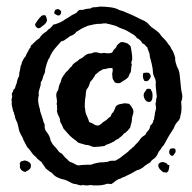

<svg xmlns="http://www.w3.org/2000/svg" viewBox="-20 -746 585 584"><path d="M60 -225 58 -223Q49 -224 44 -230Q39 -236 41 -244Q38 -249 44 -255Q52 -257 55 -258Q66 -256 70.5 -251Q75 -246 74 -241Q74 -235 69.5 -231Q65 -227 60 -225ZM495 -244Q495 -238 493.5 -231Q492 -224 487 -221Q482 -222 480 -222Q478 -222 477 -222Q464 -231 462 -239Q460 -246 464.5 -249.5Q469 -253 475 -253Q478 -253 480 -252Q486 -250 488 -248Q489 -244 495 -244ZM25 -392 26 -393Q23 -396 23 -400Q23 -404 20 -408Q19 -413 18 -417Q17 -421 16 -425Q15 -431 16 -437Q14 -442 16 -447Q17 -450 17 -454Q14 -462 20 -468Q19 -471 21.5 -473.5Q24 -476 26 -478Q26 -482 28 -486L31 -494Q33 -507 38 -514Q38 -525 41 -534Q43 -546 43 -546Q44 -548 45 -549.5Q46 -551 46 -555Q51 -566 53.5 -569.5Q56 -573 58 -575Q60 -581 62 -584Q63 -586 64 -587.5Q65 -589 66 -591Q68 -596 70 -598.5Q72 -601 73 -602Q73 -608 76 -609Q79 -611 81 -614Q91 -624 100 -630Q107 -642 121 -650Q125 -655 127 -656.5Q129 -658 131 -659Q137 -664 140 -668Q141 -672 147 -672Q167 -678 178 -687Q183 -690 187.5 -692.5Q192 -695 194 -697Q200 -701 203 -702Q213 -706 215 -710Q219 -716 225 -716H232Q244 -720 255 -720Q259 -724 268 -724Q274 -724 284 -726Q298 -726 315 -724Q332 -722 344 -715Q350 -713 352 -713L359 -710Q374 -704 381.5 -700.5Q389 -697 397 -693Q404 -689 409 -687Q414 -685 418 -683Q426 -679 430 -674.5Q434 -670 436 -668Q441 -663 442.5 -662Q444 -661 446 -660Q462 -649 467 -642Q470 -637 473.5 -633.5Q477 -630 481 -626Q485 -622 489 -616Q491 -612 497 -606Q501 -597 506 -590L510 -580Q511 -578 511.5 -575Q512 -572 513 -570Q512 -565 514 -557Q515 -554 516 -551Q517 -548 518 -544Q526 -531 527 -514Q529 -498 530 -484Q531 -470 534 -459Q536 -448 531 -436Q534 -410 529 -395Q528 -385 523 -379Q518 -374 514 -368L511 -362Q510 -359 508 -355L497 -338Q494 -333 490.5 -327Q487 -321 483 -313Q478 -303 473 -299Q469 -292 466.5 -289Q464 -286 463 -285Q456 -268 448 -263Q441 -259 437 -252Q428 -247 421 -242Q414 -235 403 -230Q401 -229 399.5 -229Q398 -229 396 -228Q381 -219 375.5 -216.5Q370 -214 364 -211Q361 -209 355 -207Q349 -205 347 -203Q339 -201 334 -197.5Q329 -194 323 -189Q320 -186 316 -186Q315 -186 314 -186.5Q313 -187 311 -187H307Q302 -187 300 -185Q288 -182 278 -182Q273 -182 268 -182Q263 -182 258 -183H252Q249 -182 244 -182Q234 -182 232 -184Q230 -182 227 -182Q225 -182 224 -182.5Q223 -183 221 -183L211 -186Q205 -186 198.5 -189Q192 -192 187 -195Q185 -196 182.5 -197Q180 -198 178 -199Q166 -201 155.5 -206Q145 -211 139 -219Q137 -221 134 -222.5Q131 -224 129 -226Q123 -230 119 -234L113 -243Q109 -248 108 -250.5Q107 -253 105 -254Q99 -259 95.5 -261.5Q92 -264 90 -268Q86 -271 84 -273Q82 -275 80 -277Q69 -293 63 -298L53 -317Q51 -320 49 -327Q37 -347 37 -355Q35 -363 34 -367.5Q33 -372 31 -376Q27 -383 25 -392ZM454 -498 452 -506Q445 -519 445 -529Q445 -536 441.5 -551.5Q438 -567 436 -572Q435 -584 434 -585Q428 -600 428 -602Q424 -605 421 -609Q418 -613 413 -614Q411 -619 408 -622Q405 -625 401 -628Q395 -630 394 -634Q390 -638 387 -640Q375 -647 368.5 -651Q362 -655 356 -657Q350 -659 344 -661.5Q338 -664 333 -667Q325 -669 320.5 -670.5Q316 -672 311 -673Q306 -673 304 -675Q292 -675 290 -674Q282 -673 279 -673.5Q276 -674 275 -673Q270 -672 267 -672Q264 -672 263 -671Q252 -669 248.5 -668Q245 -667 244 -666Q229 -660 225 -657Q222 -655 219 -653Q216 -651 212 -649Q209 -644 204 -641Q199 -638 193 -636L185 -630Q183 -629 182 -628Q181 -627 179 -626Q175 -622 166 -620L151 -603Q137 -588 130 -569Q126 -565 126 -562L123 -555Q121 -549 120 -544.5Q119 -540 118 -537Q117 -533 117 -530Q117 -527 116 -524Q112 -517 110 -509Q109 -502 104 -496Q104 -486 103 -485L98 -468Q97 -462 98 -456Q95 -445 96.5 -434.5Q98 -424 101 -415Q102 -412 102 -408L110 -384Q112 -374 116 -367Q114 -353 123 -343Q132 -332 134 -318L141 -306Q146 -301 149.5 -297Q153 -293 156 -289Q158 -285 161.5 -282.5Q165 -280 169 -278Q175 -270 176 -270V-269Q180 -266 186 -260Q191 -253 198 -252Q203 -250 208 -247Q213 -243 221 -243Q223 -243 224 -243.5Q225 -244 227 -244Q230 -244 235.5 -244.5Q241 -245 247 -245H257Q269 -250 284 -252Q290 -252 296 -252.5Q302 -253 308 -254Q313 -257 319 -257H330Q334 -259 337.5 -261Q341 -263 344 -265Q350 -269 353 -272L361 -278Q365 -281 367.5 -283Q370 -285 372 -287Q374 -291 378 -292Q382 -297 387 -300Q389 -303 392 -306Q395 -309 398 -312Q404 -318 408 -325Q413 -330 416 -332Q419 -334 422 -336Q426 -345 431 -349Q436 -354 437 -364Q440 -366 442 -369L446 -375Q445 -379 448 -382Q450 -386 449 -389Q451 -395 451 -399Q451 -403 453 -409Q455 -414 454.5 -419.5Q454 -425 453 -431Q455 -437 455 -440Q454 -444 457 -451L454 -480Q453 -488 454 -498ZM323 -532 322 -539H316Q307 -539 301 -536H297Q293 -536 291 -534Q285 -530 282 -529Q278 -525 270 -519L267 -513Q263 -507 261.5 -505Q260 -503 259 -502Q255 -498 254 -496Q251 -485 248.5 -481Q246 -477 243 -473Q241 -467 241 -461Q241 -455 239 -445Q238 -438 238 -433Q238 -428 238 -426Q237 -421 239 -415Q239 -404 244 -394Q246 -389 248 -384.5Q250 -380 251 -375Q262 -371 269 -366Q275 -364 277 -364Q283 -364 293 -374Q306 -382 308 -385Q311 -389 316 -391L319 -398Q321 -403 324 -404Q328 -411 329.5 -415.5Q331 -420 332 -422Q338 -428 344 -429L359 -432Q373 -431 374 -429Q381 -421 384 -414.5Q387 -408 385 -400L382 -390Q381 -384 381 -380.5Q381 -377 380 -373Q378 -368 376 -358Q370 -349 361 -342Q357 -341 353 -335Q347 -329 343 -327Q342 -324 336 -322Q330 -320 329 -317Q323 -314 317 -311Q311 -308 304 -306Q301 -305 298 -302Q291 -301 282.5 -300Q274 -299 267 -299Q261 -299 256 -302L247 -305H242L221 -311Q215 -313 214 -316Q198 -327 189.5 -336.5Q181 -346 173 -355Q171 -360 168.5 -365.5Q166 -371 163 -376Q163 -384 160 -390Q156 -396 154 -404Q152 -409 154 -412Q153 -419 153.5 -423Q154 -427 152 -429Q154 -435 153 -442Q152 -449 151 -455Q151 -466 157 -472Q160 -490 164 -495Q166 -500 168 -508Q171 -513 174 -517.5Q177 -522 181 -527Q186 -530 190 -536Q193 -541 198 -544Q201 -551 209 -556Q217 -561 222 -566Q230 -569 235 -574Q241 -580 245 -581Q249 -583 252 -583Q256 -583 259 -584Q261 -585 264 -586Q267 -587 270 -587Q274 -587 278 -586Q282 -585 286 -584Q292 -584 295 -585Q301 -585 304 -584H310Q321 -584 323 -589Q325 -595 332 -600Q336 -609 339 -611.5Q342 -614 346 -617Q347 -618 351 -618Q359 -618 369 -613L377 -606Q383 -579 382 -563Q380 -561 379.5 -556.5Q379 -552 381 -550Q380 -546 379.5 -543Q379 -540 379 -537Q379 -531 377 -525Q373 -521 373 -518L370 -511Q364 -505 357.5 -501.5Q351 -498 349 -496Q346 -494 345 -493.5Q344 -493 339 -493Q329 -493 327 -499Q323 -505 322.5 -507.5Q322 -510 322 -512Q322 -517 321 -520ZM425 -499 419 -500Q412 -512 416 -524Q421 -525 427 -525Q432 -525 433 -524Q436 -522 438 -517.5Q440 -513 435 -506Q431 -499 425 -499ZM426 -475Q428 -476 432 -476Q436 -476 438 -475Q440 -471 441 -469Q442 -467 443 -465Q445 -454 443 -445.5Q441 -437 435 -436Q427 -435 422 -442Q417 -449 417 -457Q417 -463 421 -467Q423 -469 424 -471Q425 -473 426 -475ZM513 -293Q516 -285 512 -280Q510 -277 507.5 -274Q505 -271 503 -272Q498 -273 495.5 -279Q493 -285 497 -292Q500 -295 506 -295Q509 -295 513 -293ZM121 -693Q124 -685 122 -680.5Q120 -676 116 -672L108 -666Q102 -660 97 -660Q94 -660 91 -663Q86 -668 87 -673Q94 -684 98.5 -689.5Q103 -695 108 -699Q110 -699 111.5 -699.5Q113 -700 115 -700Q117 -700 119 -698ZM155 -718V-719Q163 -717 166 -711Q166 -698 156 -699Q151 -701 149 -702.5Q147 -704 145 -705Q145 -718 155 -718Z"/></svg>

Font: Black And White Picture
Style: Regular
Weight: 400
Designer: AsiaSoft Inc.
Foundry: AsiaSoft Inc.
Version: Version 1.64